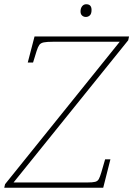

<svg xmlns="http://www.w3.org/2000/svg" viewBox="-47 -886 629 906"><path d="M-27 0 -23 -17 518 -689H204Q174 -689 159.5 -686Q145 -683 138.5 -674Q132 -665 126 -646L109 -591H84L116 -714H562L558 -696L17 -25H366Q390 -25 402 -28Q414 -31 419.5 -41.5Q425 -52 431 -72L449 -134H474L440 0ZM358 -806Q348 -806 340.5 -812.5Q333 -819 333 -832Q333 -847 340.5 -856.5Q348 -866 360 -866Q385 -866 385 -839Q385 -821 377 -813.5Q369 -806 358 -806Z"/></svg>

Font: Noto Serif Thin
Style: Italic
Weight: 100
Italic angle: -12°
Designer: Monotype Design Team
Foundry: Monotype Imaging Inc.
Version: Version 2.014; ttfautohint (v1.8.4.7-5d5b)